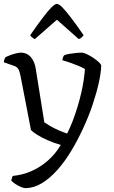

<svg xmlns="http://www.w3.org/2000/svg" viewBox="-22 -772 591 992"><path d="M109 200Q100 200 85 193.5Q70 187 56.5 178Q43 169 36 161Q38 151 40 146Q42 141 44 137Q95 132 140.5 112Q186 92 225 58Q264 24 292 -23Q258 -33 225.5 -47Q193 -61 169.5 -76Q146 -91 138 -100L85 -375Q82 -393 75.5 -409.5Q69 -426 50 -432L-2 -450Q-2 -460 1.5 -467Q5 -474 6 -476Q17 -482 32 -487.5Q47 -493 62 -496.5Q77 -500 85 -500Q118 -500 138 -476Q158 -452 163 -415L207 -140Q215 -134 234.5 -122.5Q254 -111 278.5 -100Q303 -89 325 -82Q341 -114 354.5 -149.5Q368 -185 379 -221.5Q390 -258 398 -293Q406 -328 410.5 -359Q415 -390 417 -415Q405 -423 383 -432Q361 -441 338 -449Q315 -457 300 -461Q301 -468 303.5 -475Q306 -482 309 -486Q319 -491 335 -493.5Q351 -496 368.5 -498Q386 -500 400 -500Q410 -500 427 -492Q444 -484 461 -472.5Q478 -461 489.5 -450Q501 -439 501 -433Q500 -397 488.5 -344.5Q477 -292 456.5 -231Q436 -170 407 -108Q379 -47 345.5 8.5Q312 64 273.5 107Q235 150 193.5 175Q152 200 109 200ZM158 -570Q148 -575 142 -580.5Q136 -586 134 -590Q172 -645 199 -680.5Q226 -716 244 -734Q262 -752 272 -752Q282 -752 300 -734Q318 -716 345 -680.5Q372 -645 410 -590Q407 -586 401.5 -580Q396 -574 385 -570L272 -670Z"/></svg>

Font: Texturina Medium 12pt Light
Style: Regular
Weight: 300
Version: Version 1.002